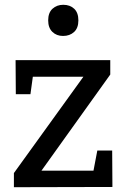

<svg xmlns="http://www.w3.org/2000/svg" viewBox="-20 -781 529 801"><path d="M448 -153 449 -1 38 0V-59L328 -461H117L107 -388H46L45 -530H440V-470L153 -69H370L386 -153ZM243 -631Q216 -631 198.5 -648Q181 -665 181 -696Q181 -728 199 -744.5Q217 -761 244 -761Q272 -761 289.5 -744.5Q307 -728 307 -696Q307 -664 289 -647.5Q271 -631 243 -631Z"/></svg>

Font: Bitter Medium
Style: Regular
Weight: 500
Designer: Sol Matas, and Bitter project Authors
Foundry: Sol Matas
Version: Version 2.001